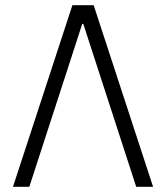

<svg xmlns="http://www.w3.org/2000/svg" viewBox="-20 -720 640 740"><path d="M341 -700H259L30 0H93L297 -628H301L505 0H570Z"/></svg>

Font: CommitMonoV142 ExtLt
Style: Regular
Weight: 200
Monospace: yes
Designer: Eigil Nikolajsen
Foundry: Eigil Nikolajsen
Version: Version 1.142